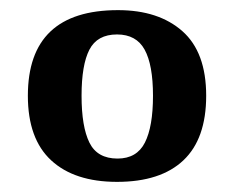

<svg xmlns="http://www.w3.org/2000/svg" viewBox="-20 -739 462 379"><path d="M211 -380Q127 -380 81 -422.5Q35 -465 35 -550Q35 -719 213 -719Q293 -719 340 -677.5Q387 -636 387 -550Q387 -465 342 -422.5Q297 -380 211 -380ZM212 -426Q250 -426 266 -457.5Q282 -489 282 -550Q282 -611 265.5 -641Q249 -671 211 -671Q172 -671 156.5 -641Q141 -611 141 -550Q141 -489 156.5 -457.5Q172 -426 212 -426Z"/></svg>

Font: Noto Serif Malayalam SemiBold
Style: Regular
Weight: 600
Designer: Indian type Foundry, Jelle Bosma, Monotype Design Team
Foundry: Monotype Imaging Inc.
Version: Version 2.104; ttfautohint (v1.8.4.7-5d5b)